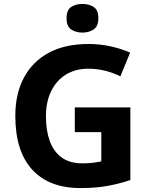

<svg xmlns="http://www.w3.org/2000/svg" viewBox="-20 -948 764 978"><path d="M361 -401H644V-31Q588 -12 527.5 -1Q467 10 390 10Q230 10 144 -84Q58 -178 58 -358Q58 -470 101.5 -552Q145 -634 228 -679Q311 -724 431 -724Q488 -724 543 -712Q598 -700 643 -680L593 -559Q560 -576 518 -587Q476 -598 430 -598Q364 -598 315.5 -568Q267 -538 240.5 -483.5Q214 -429 214 -355Q214 -285 233 -231Q252 -177 293 -146.5Q334 -116 400 -116Q432 -116 454.5 -119Q477 -122 496 -126V-275H361ZM400 -928Q433 -928 457 -912.5Q481 -897 481 -855Q481 -814 457 -798Q433 -782 400 -782Q366 -782 342.5 -798Q319 -814 319 -855Q319 -897 342.5 -912.5Q366 -928 400 -928Z"/></svg>

Font: Noto Sans Tamil
Style: Bold
Weight: 700
Designer: Jelle Bosma - Monotype Design Team
Foundry: Monotype Imaging Inc.
Version: Version 2.004; ttfautohint (v1.8.4.7-5d5b)